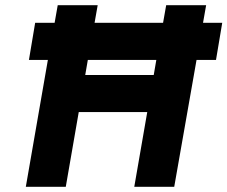

<svg xmlns="http://www.w3.org/2000/svg" viewBox="-20 -720 876 740"><path d="M79.5 0 164.5 -489H91.5L115.5 -632H190.5L202.5 -700H356.5L344.5 -632H608.5L620.5 -700H774.5L762.5 -632H836.5L812.5 -489H737.5L651.5 0H497.5L547.5 -288H283.5L233.5 0ZM308.5 -431H572.5L582.5 -489H318.5Z"/></svg>

Font: Overpass Black
Style: Italic
Weight: 900
Italic angle: -10°
Designer: Delve Withrington, Dave Bailey, Thomas Jockin
Foundry: Delve Fonts LLC
Version: Version 4.000